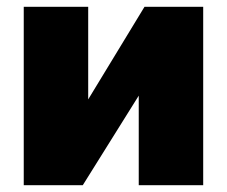

<svg xmlns="http://www.w3.org/2000/svg" viewBox="-20 -546 669 566"><path d="M50 0V-526H240V-253L406 -526H579V0H389V-264L224 0Z"/></svg>

Font: Raleway-v4020 Black
Style: Regular
Weight: 900
Designer: Matt McInerney, Pablo Impallari, Rodrigo Fuenzalida
Foundry: Matt McInerney, Pablo Impallari, Rodrigo Fuenzalida
Version: Version 4.020;PS 004.020;hotconv 1.0.88;makeotf.lib2.5.64775